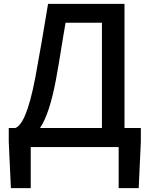

<svg xmlns="http://www.w3.org/2000/svg" viewBox="-20 -756 768 987"><path d="M504 -639V-98H186C219 -148 245 -228 267 -343C288 -456 297 -525 317 -639ZM620 -98V-736H227C202 -584 188 -501 162 -360C126 -170 90 -110 59 -98H25V-27L36 211H138V0H590V211H693L704 -27V-98Z"/></svg>

Font: Genne Gothic Medium
Style: Regular
Weight: 500
Designer: Ryoko NISHIZUKA (kana & ideographs); Paul D. Hunt (Latin, Greek & Cyrillic); Wenlong ZHANG (bopomofo); Sandoll Communica
Foundry: Adobe Systems Incorporated
Version: Version 1.004;PS 1.004;hotconv 16.6.51;makeotf.lib2.5.65220